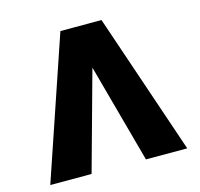

<svg xmlns="http://www.w3.org/2000/svg" viewBox="-105 -842 998 956"><g transform="rotate(-15 393.5 -364.0)"><path d="M532.2 0 385.7 -537.1 360.4 -727.5H498L745.1 0ZM400.4 -537.1 252 0H39.1L286.1 -727.5H423.8Z"/></g></svg>

Font: Inter 18pt Black
Style: Regular
Weight: 900
Designer: Rasmus Andersson
Foundry: rsms
Version: Version 4.001;git-66647c0bb